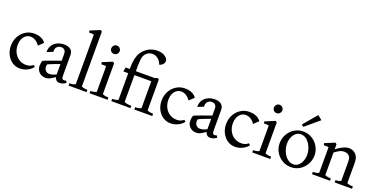

<svg xmlns="http://www.w3.org/2000/svg" viewBox="-21 -1589 4711 2397"><g transform="rotate(20 2334.5 -390.5)"><path d="M235 8Q176 8 130.5 -23.5Q85 -55 59.5 -107Q34 -159 34 -222Q34 -290 63.5 -344.5Q93 -399 144 -431.5Q195 -464 257 -464Q304 -464 335 -453Q366 -442 384.5 -426Q403 -410 412 -396L350 -337Q328 -371 296 -391.5Q264 -412 229 -412Q192 -412 165 -391Q138 -370 124 -336Q110 -302 110 -262Q110 -203 134 -157Q158 -111 199.5 -85.5Q241 -60 295 -60Q321 -60 344.5 -69Q368 -78 384 -93L405 -74Q383 -42 336 -17Q289 8 235 8Z M576 8Q524 8 490 -25Q456 -58 456 -111Q456 -130 459.5 -148Q463 -166 470 -179Q479 -184 506.5 -194.5Q534 -205 570 -218Q606 -231 639.5 -243Q673 -255 694 -262V-339Q694 -359 692.5 -371Q691 -383 684 -394Q678 -404 665 -412Q652 -420 632 -420Q596 -420 574.5 -394.5Q553 -369 559 -331L479 -299Q478 -352 502 -389Q526 -426 567.5 -445Q609 -464 657 -464Q709 -464 741 -439.5Q773 -415 773 -363V-107Q773 -79 774.5 -67.5Q776 -56 786 -48Q796 -41 810 -43Q824 -45 833 -48L845 -22Q827 -9 806.5 -0.5Q786 8 761 8Q734 8 718 -7.5Q702 -23 698 -45Q666 -26 638 -9Q610 8 576 8ZM606 -54Q622 -54 644 -60Q666 -66 694 -80V-218Q664 -208 630.5 -195Q597 -182 571.5 -171.5Q546 -161 538 -156Q528 -112 547.5 -83Q567 -54 606 -54Z M881 0V-30Q894 -30 917 -33Q940 -36 960 -46V-704Q947 -709 929.5 -709.5Q912 -710 898 -708L889 -734L1021 -789L1041 -775V-46Q1061 -36 1084 -33Q1107 -30 1120 -30V0Z M1160 0V-30Q1173 -30 1196 -33Q1219 -36 1239 -46V-385Q1226 -390 1208.5 -390.5Q1191 -391 1177 -389L1168 -415L1300 -470L1320 -456V-46Q1340 -36 1363 -33Q1386 -30 1399 -30V0ZM1278 -565Q1254 -565 1238.5 -580.5Q1223 -596 1223 -620Q1223 -642 1238.5 -659Q1254 -676 1278 -676Q1302 -676 1318 -660Q1334 -644 1334 -621Q1334 -599 1318 -582Q1302 -565 1278 -565Z M1474 -456H1528Q1528 -501 1532.5 -548.5Q1537 -596 1554.5 -640.5Q1572 -685 1610 -722Q1648 -758 1690 -773.5Q1732 -789 1772 -789Q1796 -789 1820.5 -785Q1845 -781 1865 -770Q1888 -758 1903 -740.5Q1918 -723 1918 -702Q1918 -676 1899.5 -657Q1881 -638 1855 -632Q1845 -658 1832.5 -675.5Q1820 -693 1804 -705Q1786 -719 1770 -724.5Q1754 -730 1731 -730Q1708 -730 1685.5 -721Q1663 -712 1646 -692Q1620 -663 1614.5 -614.5Q1609 -566 1609 -481V-456H1861L1894 -470L1914 -456V-46Q1934 -36 1957 -33Q1980 -30 1993 -30V0H1754V-30Q1767 -30 1790 -33Q1813 -36 1833 -46V-404H1609V-46Q1633 -36 1661 -33Q1689 -30 1704 -30V0H1449V-30Q1462 -30 1485 -33Q1508 -36 1528 -46V-400H1463Z M2237 8Q2178 8 2132.5 -23.5Q2087 -55 2061.5 -107Q2036 -159 2036 -222Q2036 -290 2065.5 -344.5Q2095 -399 2146 -431.5Q2197 -464 2259 -464Q2306 -464 2337 -453Q2368 -442 2386.5 -426Q2405 -410 2414 -396L2352 -337Q2330 -371 2298 -391.5Q2266 -412 2231 -412Q2194 -412 2167 -391Q2140 -370 2126 -336Q2112 -302 2112 -262Q2112 -203 2136 -157Q2160 -111 2201.5 -85.5Q2243 -60 2297 -60Q2323 -60 2346.5 -69Q2370 -78 2386 -93L2407 -74Q2385 -42 2338 -17Q2291 8 2237 8Z M2578 8Q2526 8 2492 -25Q2458 -58 2458 -111Q2458 -130 2461.5 -148Q2465 -166 2472 -179Q2481 -184 2508.5 -194.5Q2536 -205 2572 -218Q2608 -231 2641.5 -243Q2675 -255 2696 -262V-339Q2696 -359 2694.5 -371Q2693 -383 2686 -394Q2680 -404 2667 -412Q2654 -420 2634 -420Q2598 -420 2576.5 -394.5Q2555 -369 2561 -331L2481 -299Q2480 -352 2504 -389Q2528 -426 2569.5 -445Q2611 -464 2659 -464Q2711 -464 2743 -439.5Q2775 -415 2775 -363V-107Q2775 -79 2776.5 -67.5Q2778 -56 2788 -48Q2798 -41 2812 -43Q2826 -45 2835 -48L2847 -22Q2829 -9 2808.5 -0.5Q2788 8 2763 8Q2736 8 2720 -7.5Q2704 -23 2700 -45Q2668 -26 2640 -9Q2612 8 2578 8ZM2608 -54Q2624 -54 2646 -60Q2668 -66 2696 -80V-218Q2666 -208 2632.5 -195Q2599 -182 2573.5 -171.5Q2548 -161 2540 -156Q2530 -112 2549.5 -83Q2569 -54 2608 -54Z M3094 8Q3035 8 2989.5 -23.5Q2944 -55 2918.5 -107Q2893 -159 2893 -222Q2893 -290 2922.5 -344.5Q2952 -399 3003 -431.5Q3054 -464 3116 -464Q3163 -464 3194 -453Q3225 -442 3243.5 -426Q3262 -410 3271 -396L3209 -337Q3187 -371 3155 -391.5Q3123 -412 3088 -412Q3051 -412 3024 -391Q2997 -370 2983 -336Q2969 -302 2969 -262Q2969 -203 2993 -157Q3017 -111 3058.5 -85.5Q3100 -60 3154 -60Q3180 -60 3203.5 -69Q3227 -78 3243 -93L3264 -74Q3242 -42 3195 -17Q3148 8 3094 8Z M3321 0V-30Q3334 -30 3357 -33Q3380 -36 3400 -46V-385Q3387 -390 3369.5 -390.5Q3352 -391 3338 -389L3329 -415L3461 -470L3481 -456V-46Q3501 -36 3524 -33Q3547 -30 3560 -30V0ZM3439 -565Q3415 -565 3399.5 -580.5Q3384 -596 3384 -620Q3384 -642 3399.5 -659Q3415 -676 3439 -676Q3463 -676 3479 -660Q3495 -644 3495 -621Q3495 -599 3479 -582Q3463 -565 3439 -565Z M3835 8Q3771 8 3718.5 -23.5Q3666 -55 3634.5 -108Q3603 -161 3603 -226Q3603 -291 3633.5 -345Q3664 -399 3716 -431.5Q3768 -464 3832 -464Q3898 -464 3951 -431.5Q4004 -399 4034.5 -346Q4065 -293 4065 -231Q4065 -166 4034.5 -111.5Q4004 -57 3952 -24.5Q3900 8 3835 8ZM3851 -36Q3891 -36 3918.5 -60Q3946 -84 3961 -122.5Q3976 -161 3976 -204Q3976 -258 3955 -307.5Q3934 -357 3898.5 -389Q3863 -421 3817 -421Q3779 -421 3750.5 -397.5Q3722 -374 3706.5 -336Q3691 -298 3691 -254Q3691 -201 3712 -150.5Q3733 -100 3769 -68Q3805 -36 3851 -36ZM3810 -517 3784 -539 3937 -721 3995 -673Z M4115 0V-30Q4128 -30 4151 -33Q4174 -36 4194 -46V-385Q4181 -390 4163.5 -390.5Q4146 -391 4132 -389L4123 -415L4255 -470L4275 -456V-389Q4297 -406 4324.5 -423Q4352 -440 4381.5 -452Q4411 -464 4439 -464Q4457 -464 4480.5 -458Q4504 -452 4527 -431Q4545 -415 4556.5 -387Q4568 -359 4568 -314V-46Q4588 -36 4611 -33Q4634 -30 4647 -30V0H4416V-30Q4427 -30 4448 -33Q4469 -36 4487 -46V-289Q4487 -314 4485 -332Q4483 -350 4473 -366Q4462 -384 4443.5 -393Q4425 -402 4402 -402Q4363 -402 4330.5 -383Q4298 -364 4275 -346V-46Q4295 -36 4318 -33Q4341 -30 4354 -30V0Z"/></g></svg>

Font: Joan
Style: Regular
Weight: 400
Designer: Paolo Biagini
Version: Version 1.001; ttfautohint (v1.8.4.7-5d5b);gftools[0.9.30]